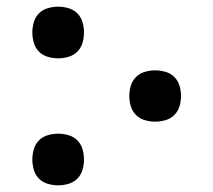

<svg xmlns="http://www.w3.org/2000/svg" viewBox="-20 -548 640 576"><path d="M154 -373Q139 -373 123.5 -377.5Q108 -382 97 -393Q86 -404 81.5 -419.5Q77 -435 77 -451Q77 -466 81.5 -481.5Q86 -497 97 -508Q108 -519 123.5 -523.5Q139 -528 154 -528Q170 -528 185.5 -523.5Q201 -519 212 -508Q223 -497 227.5 -481.5Q232 -466 232 -451Q232 -435 227.5 -419.5Q223 -404 212 -393Q201 -382 185.5 -377.5Q170 -373 154 -373ZM446 -183Q430 -183 414.5 -187.5Q399 -192 388 -203Q377 -214 372.5 -229Q368 -244 368 -260Q368 -276 372.5 -291Q377 -306 388 -317Q399 -328 414.5 -332.5Q430 -337 446 -337Q461 -337 476.5 -332.5Q492 -328 503 -317Q514 -306 518.5 -291Q523 -276 523 -260Q523 -244 518.5 -229Q514 -214 503 -203Q492 -192 476.5 -187.5Q461 -183 446 -183ZM154 8Q139 8 123.5 3.5Q108 -1 97 -12Q86 -23 81.5 -38.5Q77 -54 77 -69Q77 -85 81.5 -100.5Q86 -116 97 -127Q108 -138 123.5 -142.5Q139 -147 154 -147Q170 -147 185.5 -142.5Q201 -138 212 -127Q223 -116 227.5 -100.5Q232 -85 232 -69Q232 -54 227.5 -38.5Q223 -23 212 -12Q201 -1 185.5 3.5Q170 8 154 8Z"/></svg>

Font: Iosevka Medium Extended
Style: Regular
Weight: 500
Width: 7
Monospace: yes
Designer: Belleve Invis
Foundry: Belleve Invis
Version: Version 32.5.0; ttfautohint (v1.8.4)